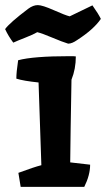

<svg xmlns="http://www.w3.org/2000/svg" viewBox="-34 -732 415 752"><path d="M18 -565Q-1 -590 -14 -618Q4 -643 77 -698Q96 -712 114 -712Q132 -712 177 -692Q222 -672 239 -668Q327 -710 328 -711Q352 -677 361 -658Q333 -617 268 -575Q248 -561 233 -561Q210 -568 171 -584.5Q132 -601 112 -606Q97 -597 65 -584.5Q33 -572 18 -565ZM239 -512Q258 -512 263 -511Q263 -462 246 -420Q242 -204 241 -96L319 -87Q319 -46 296 0H47L38 -55Q100 -78 128 -85L117 -409Q58 -415 30 -424Q30 -449 37 -496Q96 -512 239 -512Z"/></svg>

Font: Inika
Style: Bold
Weight: 700
Version: Version 1.001